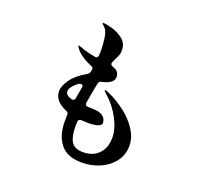

<svg xmlns="http://www.w3.org/2000/svg" viewBox="-147 -1000 1293 1224"><g transform="rotate(20 500.0 -388.0)"><path d="M776 -151Q776 -87 739.5 -40.5Q703 6 646 30Q589 54 527 54Q426 54 380.5 -3.5Q335 -61 335 -156Q335 -184 336 -198V-201Q336 -217 320 -223Q235 -258 235 -326Q235 -360 267 -405.5Q299 -451 368 -490Q381 -498 384 -514L385 -520Q386 -523 386 -528Q386 -541 380 -542Q292 -579 261 -623Q252 -635 252 -639Q252 -641 255 -641Q258 -641 273 -636Q319 -618 374 -609L380 -608Q395 -608 397 -627Q398 -639 398 -661Q398 -702 391 -747.5Q384 -793 362 -811Q348 -822 348 -827Q348 -830 354 -830Q369 -830 409.5 -819.5Q450 -809 486.5 -781.5Q523 -754 523 -705Q523 -688 518.5 -675Q514 -662 504 -643L491 -614Q489 -611 489 -605Q489 -593 505 -588Q527 -581 538 -568Q549 -555 549 -533Q549 -489 465 -472Q452 -469 449 -452Q441 -414 424 -316V-312Q424 -293 444 -293H449Q481 -293 503.5 -290Q526 -287 542 -276Q557 -266 562.5 -252Q568 -238 568 -229Q568 -214 544 -205.5Q520 -197 478 -197L434 -199H431Q422 -199 416.5 -194Q411 -189 411 -180Q410 -170 410 -151Q410 -81 431.5 -46Q453 -11 511 -11Q577 -11 616.5 -51.5Q656 -92 656 -162Q656 -220 620 -288.5Q584 -357 526 -408Q507 -425 507 -430Q507 -432 510 -432Q516 -432 541 -421Q600 -394 654 -352Q708 -310 742 -257.5Q776 -205 776 -151ZM327 -304Q329 -303 334 -303Q348 -303 351 -320L365 -400Q366 -407 362.5 -411Q359 -415 353 -415Q339 -415 325 -402Q285 -369 285 -342Q285 -316 327 -304Z"/></g></svg>

Font: Shippori Antique B1
Style: Regular
Weight: 400
Designer: FONTDASU
Foundry: FONTDASU / Google Inc. / but / Adobe
Version: Version 2.001